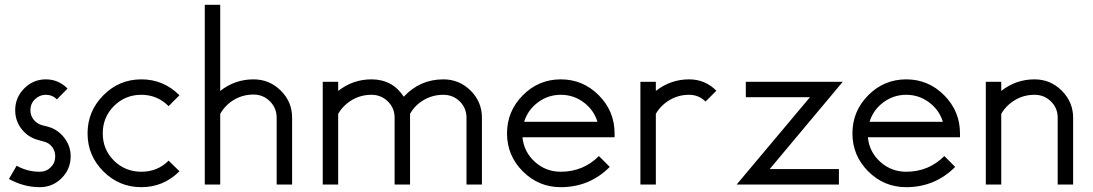

<svg xmlns="http://www.w3.org/2000/svg" viewBox="-20 -765 4531 796"><path d="M43 -308Q43 -361 80.5 -398.5Q118 -436 170 -436Q222 -436 260 -398L216 -353Q197 -372 170 -372Q144 -372 125 -353.5Q106 -335 106 -308Q106 -286 119.5 -269Q133 -252 154 -246L178 -240Q219 -229 246 -194.5Q273 -160 273 -117Q273 -64 235.5 -26.5Q198 11 145 11Q79 11 17 -23L49 -78Q93 -53 145 -53Q172 -53 190.5 -71.5Q209 -90 209 -117Q209 -139 196 -156Q183 -173 162 -178L137 -185Q96 -196 69.5 -230Q43 -264 43 -308Z M724 -370 679 -325Q632 -372 566 -372Q499 -372 452.5 -325.5Q406 -279 406 -212Q406 -145 452.5 -99Q499 -53 566 -53Q633 -53 679 -99L724 -55Q658 11 566 11Q474 11 408.5 -54.5Q343 -120 343 -212Q343 -304 408.5 -370Q474 -436 566 -436Q658 -436 724 -370Z M1031 -436Q1097 -436 1144 -389.5Q1191 -343 1191 -277V0H1127V-277Q1127 -317 1099 -345Q1071 -373 1031 -373Q987 -373 950.5 -351.5Q914 -330 893 -293V0H829V-745H893V-388Q954 -436 1031 -436Z M1914 0V-277Q1914 -317 1886 -344.5Q1858 -372 1818 -372Q1774 -372 1737 -350.5Q1700 -329 1680 -293V0H1616V-277Q1616 -317 1588 -344.5Q1560 -372 1520 -372Q1476 -372 1439.5 -350.5Q1403 -329 1382 -293V0H1318V-426H1382V-388Q1443 -436 1520 -436Q1607 -436 1654 -364Q1721 -436 1818 -436Q1884 -436 1931 -389.5Q1978 -343 1978 -277V0Z M2528 -212V-196H2146Q2152 -135 2197.5 -94Q2243 -53 2305 -53Q2398 -53 2463 -118L2508 -73Q2424 11 2305 11Q2213 11 2147.5 -54.5Q2082 -120 2082 -212Q2082 -304 2147.5 -370Q2213 -436 2305 -436Q2397 -436 2462.5 -370Q2528 -304 2528 -212ZM2153 -260H2457Q2442 -309 2400 -340.5Q2358 -372 2305 -372Q2252 -372 2210 -340.5Q2168 -309 2153 -260Z M2837 -436Q2903 -436 2950 -389L2905 -344Q2877 -372 2837 -372Q2793 -372 2756.5 -350.5Q2720 -329 2699 -293V0H2635V-426H2699V-388Q2760 -436 2837 -436Z M3072 -426H3474L3171 -64H3458V0H3034L3338 -362H3072Z M3960 -212V-196H3578Q3584 -135 3629.5 -94Q3675 -53 3737 -53Q3830 -53 3895 -118L3940 -73Q3856 11 3737 11Q3645 11 3579.5 -54.5Q3514 -120 3514 -212Q3514 -304 3579.5 -370Q3645 -436 3737 -436Q3829 -436 3894.5 -370Q3960 -304 3960 -212ZM3585 -260H3889Q3874 -309 3832 -340.5Q3790 -372 3737 -372Q3684 -372 3642 -340.5Q3600 -309 3585 -260Z M4269 -436Q4335 -436 4382 -389Q4429 -342 4429 -277V0H4365V-277Q4365 -317 4337 -344.5Q4309 -372 4269 -372Q4225 -372 4188.5 -350.5Q4152 -329 4131 -293V0H4067V-426H4131V-388Q4192 -436 4269 -436Z"/></svg>

Font: Timtura
Style: Regular
Weight: 400
Version: Version 1.0